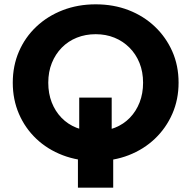

<svg xmlns="http://www.w3.org/2000/svg" viewBox="-20 -732 884 887"><path d="M340 135V-18L346 -67V-281H496V-67L503 -18V135ZM423 12Q340 12 269.5 -15Q199 -42 147.5 -91Q96 -140 67.5 -206Q39 -272 39 -350Q39 -428 67.5 -494Q96 -560 148 -609Q200 -658 270 -685Q340 -712 422 -712Q505 -712 574.5 -685Q644 -658 695.5 -609Q747 -560 776 -494.5Q805 -429 805 -350Q805 -272 776 -206Q747 -140 695.5 -91Q644 -42 574.5 -15Q505 12 423 12ZM422 -126Q471 -126 511 -142Q551 -158 580 -188Q609 -218 625 -259Q641 -300 641 -350Q641 -400 624.5 -441Q608 -482 578 -512Q548 -542 508.5 -558Q469 -574 422 -574Q375 -574 335 -558Q295 -542 265.5 -512Q236 -482 219.5 -441Q203 -400 203 -350Q203 -300 219 -259Q235 -218 264 -188Q293 -158 333 -142Q373 -126 422 -126Z"/></svg>

Font: MOST Montserrat
Style: Bold
Weight: 700
Designer: Julieta Ulanovsky
Foundry: Julieta Ulanovsky
Version: Version 8.000;March 11, 2024;FontCreator 15.0.0.2926 64-bit